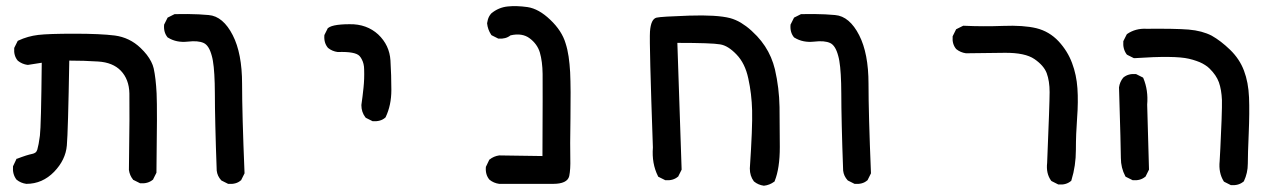

<svg xmlns="http://www.w3.org/2000/svg" viewBox="-20 -464 4040 613"><path d="M64 123Q46.4 120.6 33.2 109.9L32.7 109.4L32.2 108.9Q19.5 91.8 21.5 67.9V66.9L22 65.9L31.7 45.4L32.7 43L35.2 42.5Q43 39.6 49.8 37.1Q56.6 34.7 62.7 32.7Q68.8 30.8 73.7 29.5Q78.6 28.3 83 27.3Q85.9 26.9 88.6 25.6Q91.3 24.4 93.3 22.9Q95.2 21.5 96.7 19Q98.1 16.6 99.1 13.7Q101.1 6.8 103.3 -4.4Q105.5 -15.6 107.4 -30.8Q111.3 -61.5 113.3 -263.7L69.3 -256.8H68.4H67.9Q50.3 -259.3 37.1 -270L36.6 -270.5Q23.4 -286.1 25.4 -310.1V-311L25.9 -312L35.6 -331.5L36.6 -333.5L38.6 -334.5Q68.8 -348.6 102.1 -352.5Q134.3 -356.4 217.3 -356.4Q300.3 -356.4 346.7 -350.6Q394 -344.2 428.7 -311Q440.4 -299.8 448.7 -289.1Q457 -278.3 462.6 -267.3Q468.3 -256.3 470.7 -245.6Q477.5 -214.8 480 -166Q482.4 -117.2 479.5 85.9V87.4L479 88.4L469.2 107.9L468.8 109.4L467.8 109.9Q452.1 123 428.2 121.1H427.2L426.3 120.6L406.7 110.8L405.3 110.4L404.8 109.4Q394 96.2 391.6 78.6V78.1Q393.1 -19.5 393.3 -80.6Q393.6 -141.6 393.1 -165.5Q392.6 -188.5 385.7 -206.5Q378.9 -224.6 365.7 -238.3Q340.3 -264.6 293.5 -267.6Q271 -269 247.6 -269.8Q224.1 -270.5 201.2 -270.5Q197.3 -43.5 193.4 0.5Q189.5 46.4 152.8 84.5Q134.3 103.5 112.1 113.3Q89.8 123 64.5 123Z M707.5 122.6 688 112.8 687 112.3 686 111.3Q680.2 105 676.5 97.2Q672.9 89.4 671.9 80.6V80.1Q668.9 -0.5 667.5 -62Q666 -123.5 666 -166Q666 -183.1 665.5 -198Q665 -212.9 664.3 -225.8Q663.6 -238.8 662.4 -249.8Q661.1 -260.7 659.7 -269.8Q658.2 -278.8 656.2 -285.6Q647.5 -318.8 630.4 -326.7Q612.3 -335 579.6 -331.1Q543.5 -327.1 516.6 -343.8L515.6 -344.2L515.1 -344.7Q502 -360.4 503.9 -384.3V-385.3L504.4 -386.2L514.2 -405.8L515.1 -407.7L517.1 -408.7L536.6 -418.5L537.6 -418.9H539.1Q560.1 -419.4 579.1 -419.2Q598.1 -418.9 614.7 -418.2Q631.3 -417.5 646 -416Q669.4 -414.1 688.7 -397.7Q708 -381.3 723.1 -351.6Q752.9 -293.5 752.9 -196.3Q752.9 -100.6 760.7 87.9V89.4L760.3 90.3L750.5 109.9L750 111.3L749 111.8Q741.2 118.7 731.2 121.3Q721.2 124 709.5 123H708.5Z M1168.5 -77.6 1148.9 -87.4 1147.5 -88.4 1146.5 -89.4Q1133.8 -106.4 1133.8 -127.9V-128.4V-128.9Q1137.7 -155.8 1140.6 -184.1Q1143.6 -211.9 1142.6 -242.2Q1142.6 -246.6 1142.1 -251.2Q1141.6 -255.9 1140.6 -259.8Q1139.6 -263.7 1138.4 -267.1Q1137.2 -270.5 1135.5 -273.7Q1133.8 -276.9 1132.1 -279.8Q1130.4 -282.7 1127.9 -285.2Q1114.7 -299.8 1058.6 -297.9H1058.1Q1040.5 -300.3 1027.3 -311L1026.9 -311.5Q1013.7 -327.1 1015.6 -351.1V-352.1L1016.1 -353L1025.9 -372.6L1026.4 -374L1027.3 -374.5Q1029.8 -376.5 1032.7 -377.9Q1035.6 -379.4 1039.3 -380.6Q1043 -381.8 1047.6 -382.8Q1052.2 -383.8 1057.4 -384.5Q1062.5 -385.3 1068.8 -385.7Q1075.2 -386.2 1081.8 -386.5Q1088.4 -386.7 1096.2 -386.7Q1123.5 -387.2 1146.5 -378.9Q1169.4 -370.6 1187.5 -354Q1223.6 -319.8 1226.6 -271Q1229.5 -223.6 1229.5 -176.8Q1229.5 -128.4 1211.4 -90.3L1210.9 -89.4L1210 -88.4Q1202.1 -81.5 1192.1 -78.9Q1182.1 -76.2 1170.4 -77.1H1169.4Z M1573.7 123Q1556.2 120.6 1543 109.9L1542.5 109.4Q1529.3 93.8 1531.2 69.8V68.8L1531.7 67.9L1541.5 47.4L1542 45.9L1543 45.4Q1556.2 34.7 1573.7 32.2H1574.2L1711.9 34.2Q1712.9 -188 1712.4 -228Q1711.9 -267.6 1703.6 -296.4Q1695.3 -323.7 1670.9 -341.8Q1659.2 -350.6 1644 -353Q1628.9 -355.5 1609.9 -351.1Q1594.7 -338.9 1571.8 -340.8H1570.8L1569.8 -341.3L1550.3 -351.1L1548.8 -352.1L1547.9 -353.5Q1537.1 -370.1 1535.2 -389.2V-389.6V-390.1Q1536.1 -396 1537.6 -401.4Q1539.1 -406.7 1541.7 -411.6Q1544.4 -416.5 1548.3 -420.9L1548.8 -421.4Q1571.8 -440.4 1601.1 -443.4Q1628.9 -446.3 1664.1 -441.4Q1700.2 -436 1736.8 -400.9Q1755.4 -383.3 1767.6 -364.5Q1779.8 -345.7 1785.6 -326.2Q1792 -306.6 1795.4 -283.4Q1798.8 -260.3 1800.3 -233.4Q1802.7 -179.7 1801.3 -86.4Q1799.8 6.8 1800.8 41.5Q1801.8 76.7 1797.4 98.1Q1794.4 110.8 1781.2 116.9Q1768.1 123 1746.6 123H1574.2Z M2418.5 128.9Q2400.9 126.5 2387.7 115.7L2387.2 115.2L2386.7 114.7Q2374 97.7 2374 74.2V73.7Q2382.8 -57.6 2381.3 -111.3Q2379.9 -164.6 2369.1 -213.4Q2358.9 -261.7 2331.5 -290Q2317.9 -304.2 2304.9 -312.3Q2292 -320.3 2279.3 -322.3Q2252.9 -327.1 2142.6 -327.1L2156.2 76.2V77.6L2155.8 78.6L2146 98.1L2145.5 99.6L2144.5 100.1Q2128.9 113.3 2105 111.3H2104L2103 110.8L2083.5 101.1L2081.5 100.1L2080.6 98.1Q2060.5 58.1 2064.5 6.8Q2052.7 -327.1 2055.2 -363.3Q2058.1 -403.3 2076.2 -407.7Q2090.8 -411.1 2180.2 -414.1Q2269 -417 2311 -406.2Q2319.8 -403.8 2328.4 -400.1Q2336.9 -396.5 2345.5 -391.4Q2354 -386.2 2362.5 -379.9Q2371.1 -373.5 2379.6 -365.7Q2388.2 -357.9 2397 -348.6Q2411.1 -333.5 2422.4 -316.4Q2433.6 -299.3 2441.4 -281Q2449.2 -262.7 2454.1 -242.7Q2467.8 -183.1 2468.8 -122.1Q2469.7 -61.5 2469.7 5.4Q2469.7 73.2 2453.6 113.3L2453.1 115.2L2451.7 116.2Q2437 127 2419.4 128.9H2418.9Z M2707.5 122.6 2688 112.8 2687 112.3 2686 111.3Q2680.2 105 2676.5 97.2Q2672.9 89.4 2671.9 80.6V80.1Q2668.9 -0.5 2667.5 -62Q2666 -123.5 2666 -166Q2666 -183.1 2665.5 -198Q2665 -212.9 2664.3 -225.8Q2663.6 -238.8 2662.4 -249.8Q2661.1 -260.7 2659.7 -269.8Q2658.2 -278.8 2656.2 -285.6Q2647.5 -318.8 2630.4 -326.7Q2612.3 -335 2579.6 -331.1Q2543.5 -327.1 2516.6 -343.8L2515.6 -344.2L2515.1 -344.7Q2502 -360.4 2503.9 -384.3V-385.3L2504.4 -386.2L2514.2 -405.8L2515.1 -407.7L2517.1 -408.7L2536.6 -418.5L2537.6 -418.9H2539.1Q2560.1 -419.4 2579.1 -419.2Q2598.1 -418.9 2614.7 -418.2Q2631.3 -417.5 2646 -416Q2669.4 -414.1 2688.7 -397.7Q2708 -381.3 2723.1 -351.6Q2752.9 -293.5 2752.9 -196.3Q2752.9 -100.6 2760.7 87.9V89.4L2760.3 90.3L2750.5 109.9L2750 111.3L2749 111.8Q2741.2 118.7 2731.2 121.3Q2721.2 124 2709.5 123H2708.5Z M3357.9 124.5 3338.4 114.7 3336.9 113.8 3335.9 112.8Q3319.3 89.8 3323.2 56.2Q3331.1 -133.8 3331.1 -169.9Q3331.1 -205.1 3321.8 -230.5Q3312.5 -254.9 3282.7 -275.4Q3252.9 -295.9 3188 -295.4Q3121.1 -294.9 3064.5 -293.9H3064Q3046.4 -296.4 3033.2 -307.1L3032.7 -307.6Q3019.5 -323.2 3021.5 -347.2V-348.1L3022 -349.1L3031.7 -368.7L3032.7 -370.6L3034.7 -371.6L3054.2 -381.3L3055.2 -381.8H3057.1Q3118.2 -378.9 3182.6 -381.3Q3247.6 -383.8 3288.6 -374Q3330.1 -363.8 3359.9 -332Q3388.7 -300.8 3402.8 -262.7Q3417 -225.1 3419.9 -182.1Q3421.4 -160.6 3421.1 -137Q3420.9 -113.3 3418.9 -87.4Q3415 -36.1 3415 14.2Q3415 65.4 3400.9 110.8L3400.4 112.8L3399.4 113.8Q3383.8 127 3359.9 125H3358.9Z M3908.7 126.5 3889.2 116.7 3887.7 115.7 3886.7 114.3Q3870.1 87.4 3874 50.3Q3874 50.3 3876.2 9.5Q3878.4 -31.2 3880.1 -79.8Q3881.8 -128.4 3881.3 -144.5Q3879.9 -177.7 3871.6 -201.2Q3863.3 -224.1 3841.8 -245.1Q3838.9 -248 3835.2 -251Q3831.5 -253.9 3827.6 -256.3Q3823.7 -258.8 3819.3 -261.2Q3814.9 -263.7 3810.1 -265.6Q3805.2 -267.6 3799.8 -269.5Q3794.4 -271.5 3788.3 -273.2Q3782.2 -274.9 3775.9 -276.4Q3731 -287.1 3602.1 -278.3H3600.6L3599.1 -278.8L3579.6 -288.6L3578.1 -289.6L3577.1 -290.5Q3564.5 -307.6 3566.4 -331.5V-332.5L3566.9 -333.5L3576.7 -353L3577.6 -354.5L3578.6 -355.5Q3605.5 -374 3640.6 -372.1Q3731.9 -373 3774.9 -369.6Q3796.9 -367.7 3815.2 -362.8Q3833.5 -357.9 3848.6 -350.1Q3863.3 -341.8 3877.9 -330.6Q3892.6 -319.3 3907.2 -305.2Q3922.4 -290.5 3933.6 -273.7Q3944.8 -256.8 3951.7 -238.3Q3965.8 -201.2 3967.8 -152.8Q3969.7 -105.5 3966.8 -37.6Q3963.9 29.3 3963.9 58.6Q3963.9 73.7 3960.7 87.6Q3957.5 101.6 3951.7 113.8L3951.2 115.2L3950.2 115.7Q3934.6 128.9 3910.6 127H3909.7ZM3595.2 110.8 3575.7 101.1 3573.7 100.1 3572.8 98.6Q3558.6 71.8 3558.6 40.5Q3558.6 10.7 3552.7 -184.6V-185.1Q3555.2 -202.6 3565.9 -215.8L3566.4 -216.3Q3582 -229.5 3606 -227.5H3606.9L3607.9 -227.1L3627.4 -217.3L3629.4 -216.3L3630.4 -214.4Q3646.5 -175.8 3642.6 -129.9L3648.4 76.2V77.6L3647.9 78.6L3638.2 98.1L3637.7 99.6L3636.7 100.1Q3621.1 113.3 3597.2 111.3H3596.2Z"/></svg>

Font: NaikaiFont
Style: SemiBold
Weight: 600
Version: Version 1.89